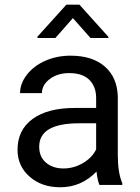

<svg xmlns="http://www.w3.org/2000/svg" viewBox="-20 -788 597 818"><path d="M403.8 0Q396 -16.1 391.1 -57.1Q326.7 9.8 236.8 9.8Q157.2 9.8 106 -35.4Q54.7 -80.6 54.7 -149.9Q54.7 -234.4 118.9 -281.2Q183.1 -328.1 299.3 -328.1H389.6V-370.6Q389.6 -418.9 360.6 -447.8Q331.5 -476.6 274.9 -476.6Q225.6 -476.6 192.1 -451.4Q158.7 -426.3 158.7 -391.1H65.4Q65.4 -431.6 94.2 -469.2Q123 -506.8 172.4 -528.8Q221.7 -550.8 280.3 -550.8Q374 -550.8 427 -504.2Q480 -457.5 481.9 -375.5V-126.5Q481.9 -51.8 501 -7.8V0ZM250.5 -70.3Q293.9 -70.3 333 -93Q372.1 -115.7 389.6 -151.4V-262.7H316.9Q147 -262.7 147 -163.1Q147 -119.6 176 -95Q205.1 -70.3 250.5 -70.3ZM441.9 -630.9V-626H365.7L290.5 -710.9L215.8 -626H139.6V-631.8L262.7 -768.1H318.4Z"/></svg>

Font: Hopone
Style: Regular
Weight: 400
Foundry: SIL International (SIL)
Version: Version 1.00 September 3, 2015, initial release